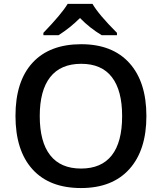

<svg xmlns="http://www.w3.org/2000/svg" viewBox="-20 -951 827 981"><path d="M59.1 0ZM728 -357.9Q728 -183.6 640.9 -86.9Q553.7 9.8 394 9.8Q232.4 9.8 145.8 -86.2Q59.1 -182.1 59.1 -358.9Q59.1 -535.6 146.2 -630.4Q233.4 -725.1 395 -725.1Q554.2 -725.1 641.1 -628.9Q728 -532.7 728 -357.9ZM183.1 -357.9Q183.1 -226.1 236.3 -158Q289.6 -89.8 394 -89.8Q498 -89.8 551 -157.2Q604 -224.6 604 -357.9Q604 -489.3 551.5 -557.1Q499 -625 395 -625Q290 -625 236.6 -557.1Q183.1 -489.3 183.1 -357.9ZM500 -771Q439.9 -806.6 388.7 -858.9Q338.4 -808.6 278.8 -771H201.7V-783.2Q294.9 -879.9 325.7 -931.2H452.6Q483.4 -877.4 577.6 -783.2V-771Z"/></svg>

Font: Open Sans Semibold
Style: Regular
Weight: 600
Foundry: Ascender Corporation
Version: Version 1.10; ttfautohint (v1.5.65-e2d9)